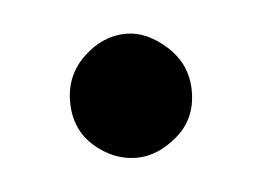

<svg xmlns="http://www.w3.org/2000/svg" viewBox="-26 -136 221 165"><g transform="rotate(-5 84.5 -53.5)"><path d="M34 -53Q34 -76 50.5 -91.5Q67 -107 87 -107Q105 -107 122 -91.5Q139 -76 139 -53Q139 -29 122 -14.5Q105 0 87 0Q67 0 50.5 -14.5Q34 -29 34 -53Z"/></g></svg>

Font: Synthetic
Style: Regular
Weight: 400
Designer: Santiago Orozco
Foundry: Typemade
Version: Version 2.000; ttfautohint (v1.8.4.7-5d5b)